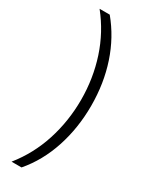

<svg xmlns="http://www.w3.org/2000/svg" viewBox="-227 -752 731 949"><g transform="rotate(30 139.0 -278.0)"><path d="M237 -278Q237 -151 200 -38.5Q163 74 91 158H34Q107 67 143 -45Q179 -157 179 -278Q179 -400 142.5 -511.5Q106 -623 33 -714H91Q163 -627 200 -516Q237 -405 237 -278Z"/></g></svg>

Font: Noto Sans Cherokee Light
Style: Regular
Weight: 300
Designer: Monotype Design Team
Foundry: Monotype Imaging Inc.
Version: Version 2.001; ttfautohint (v1.8.4.7-5d5b)